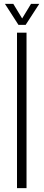

<svg xmlns="http://www.w3.org/2000/svg" viewBox="-20 -968 224 988"><path d="M67.5 0V-800H116.5V0ZM75 -840 5.5 -948H48.5L94 -873L139.5 -948H182L112 -840Z"/></svg>

Font: Big Shoulders Stencil Text Thin ExtraLight
Style: Regular
Weight: 250
Version: Version 2.001